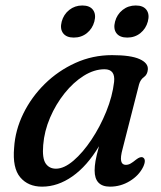

<svg xmlns="http://www.w3.org/2000/svg" viewBox="-20 -670 588 700"><path d="M427 -127.5Q418.5 -96.5 421.8 -82.8Q425 -69 438.5 -69Q448 -69 456.2 -73.8Q464.5 -78.5 476 -88Q492 -100.5 501 -96Q514.5 -88.5 502 -61.5Q486.5 -30 453.2 -9.8Q420 10.5 381 10.5Q325 10.5 325 -48.5Q325 -64 328.2 -83.2Q331.5 -102.5 341 -137Q297.5 -64.5 244 -27Q190.5 10.5 133.5 10.5Q82.5 10.5 53.8 -23.5Q25 -57.5 31.5 -131.5Q35.5 -195.5 65 -255.8Q94.5 -316 143.2 -364Q192 -412 254.8 -440.5Q317.5 -469 388.5 -469Q457 -469 489 -454.5Q521 -440 519 -416.5Q517.5 -398 504.8 -389Q492 -380 487 -362.5ZM137.5 -141Q133.5 -93 146.5 -74Q159.5 -55 184 -55Q213.5 -55 247.8 -84.2Q282 -113.5 313.5 -160.8Q345 -208 367.5 -263.5Q390 -319 396 -371.5Q401 -417.5 361 -417.5Q323.5 -417.5 285.5 -393.8Q247.5 -370 215.5 -330Q183.5 -290 162.5 -241Q141.5 -192 137.5 -141ZM249 -533Q222 -533 210 -549Q198 -565 205 -591.5Q212 -617.5 232.5 -633.8Q253 -650 280 -650Q307.5 -650 319.2 -633.8Q331 -617.5 324 -591.5Q317 -565.5 296.8 -549.2Q276.5 -533 249 -533ZM444 -533Q416.5 -533 404.5 -549Q392.5 -565 399.5 -591.5Q406.5 -617.5 427 -633.8Q447.5 -650 475 -650Q502.5 -650 514.2 -633.8Q526 -617.5 519 -591.5Q512 -565.5 491.8 -549.2Q471.5 -533 444 -533Z"/></svg>

Font: Fraunces 9pt S050
Style: Italic
Weight: 400
Italic angle: -16°
Version: Version 1.000; ttfautohint (v1.8.3)